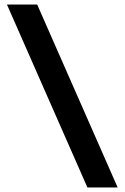

<svg xmlns="http://www.w3.org/2000/svg" viewBox="-20 -790 552 850"><path d="M500.9 40H367L10.7 -770H144.6Z"/></svg>

Font: M PLUS 2 Thin
Style: Regular
Weight: 100
Designer: Coji Morishita
Foundry: UNDERFOREST DESIGN
Version: Version 1.001